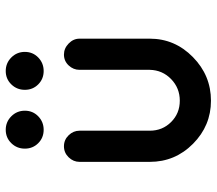

<svg xmlns="http://www.w3.org/2000/svg" viewBox="-62 -676 738 653"><g transform="rotate(-90 306.5 -349.0)"><path d="M502 -208Q502 -123 439.5 -61.5Q377 0 291 0Q206 0 144.5 -61Q83 -122 83 -208V-447Q83 -468 98.5 -484Q114 -500 136 -500Q158 -500 173.5 -484Q189 -468 189 -447V-208Q189 -165 218.5 -135.5Q248 -106 291 -106Q334 -106 364.5 -135.5Q395 -165 396 -208V-447Q396 -468 411 -484Q426 -500 448 -500Q469 -500 485.5 -484Q502 -468 502 -447ZM146.5 -587.5Q128 -606 128 -633Q128 -660 146.5 -679Q165 -698 192 -698Q219 -698 238 -679Q257 -660 257 -633Q257 -606 238 -587.5Q219 -569 192 -569Q165 -569 146.5 -587.5ZM346.5 -587.5Q328 -606 328 -633Q328 -660 346.5 -679Q365 -698 392 -698Q419 -698 438 -679Q457 -660 457 -633Q457 -606 438 -587.5Q419 -569 392 -569Q365 -569 346.5 -587.5Z"/></g></svg>

Font: Quicksand
Style: Bold
Weight: 700
Designer: Andrew Paglinawan
Foundry: Andrew Paglinawan
Version: 1.002